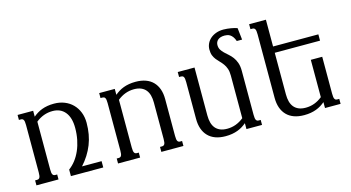

<svg xmlns="http://www.w3.org/2000/svg" viewBox="-80 -1041 2497 1366"><g transform="rotate(-15 1168.5 -358.5)"><path d="M318.4 -529.3Q360.4 -529.3 395.3 -515.4Q430.2 -501.5 455.3 -476.1Q480.5 -450.7 494.4 -415.5Q508.3 -380.4 508.3 -337.9Q508.3 -250 480 -178.7Q451.7 -107.4 396.5 -46.4H540.5V0H302.2V-48.3Q329.1 -67.9 351.1 -96.4Q373 -125 388.4 -160.4Q403.8 -195.8 412.1 -237.1Q420.4 -278.3 420.4 -323.7Q420.4 -399.4 387.2 -440.2Q354 -481 294.9 -481Q227.1 -481 171.9 -436V-85Q171.9 -69.8 173.3 -60.5Q174.8 -51.3 178.2 -45.9Q181.6 -40.5 186.3 -38.6Q190.9 -36.6 197.8 -36.6H210.9V0H48.3V-36.6H62Q68.4 -36.6 73.2 -38.6Q78.1 -40.5 81.5 -45.9Q85 -51.3 86.4 -60.5Q87.9 -69.8 87.9 -85V-433.6Q87.9 -448.7 86.4 -458Q85 -467.3 81.5 -472.7Q78.1 -478 73.2 -480Q68.4 -481.9 62 -481.9H48.3V-518.6H163.1V-475.1Q177.7 -487.3 193.8 -497.3Q210 -507.3 228.8 -514.4Q247.6 -521.5 269.8 -525.4Q292 -529.3 318.4 -529.3Z M772.9 -85Q772.9 -69.8 774.4 -60.5Q775.9 -51.3 779.3 -45.9Q782.7 -40.5 787.4 -38.6Q792 -36.6 798.8 -36.6H812V0H649.4V-36.6H663.1Q669.4 -36.6 674.3 -38.6Q679.2 -40.5 682.6 -45.9Q686 -51.3 687.5 -60.5Q689 -69.8 689 -85V-433.6Q689 -448.7 687.5 -458Q686 -467.3 682.6 -472.7Q679.2 -478 674.3 -480Q669.4 -481.9 663.1 -481.9H649.4V-518.6H764.2V-475.1Q778.8 -487.3 794.9 -497.3Q811 -507.3 829.8 -514.4Q848.6 -521.5 870.8 -525.4Q893.1 -529.3 919.4 -529.3Q961.4 -529.3 993.7 -517.6Q1025.9 -505.9 1047.6 -483.4Q1069.3 -460.9 1080.6 -429Q1091.8 -397 1091.8 -356V-85Q1091.8 -69.8 1093.3 -60.5Q1094.7 -51.3 1098.1 -45.9Q1101.6 -40.5 1106.2 -38.6Q1110.8 -36.6 1117.7 -36.6H1130.9V0H968.3V-36.6H981.9Q988.3 -36.6 993.2 -38.6Q998 -40.5 1001.5 -45.9Q1004.9 -51.3 1006.3 -60.5Q1007.8 -69.8 1007.8 -85V-353Q1007.8 -382.3 1001.5 -406Q995.1 -429.7 981.4 -446.3Q967.8 -462.9 946.3 -471.9Q924.8 -481 895 -481Q828.1 -481 772.9 -436Z M1670.4 -85Q1670.4 -69.8 1671.9 -60.5Q1673.3 -51.3 1676.8 -45.9Q1680.2 -40.5 1684.8 -38.6Q1689.5 -36.6 1696.3 -36.6H1710V0H1595.2V-43.5Q1580.6 -31.2 1564.5 -21.2Q1548.3 -11.2 1529.5 -4.2Q1510.7 2.9 1488.5 6.8Q1466.3 10.7 1439.9 10.7Q1397.9 10.7 1365.7 -1Q1333.5 -12.7 1311.8 -35.2Q1290 -57.6 1278.8 -89.6Q1267.6 -121.6 1267.6 -162.6V-433.6Q1267.6 -448.7 1266.1 -458Q1264.6 -467.3 1261.2 -472.7Q1257.8 -478 1252.9 -480Q1248 -481.9 1241.7 -481.9H1228V-518.6H1351.6V-165.5Q1351.6 -136.2 1357.9 -112.5Q1364.3 -88.9 1377.9 -72.3Q1391.6 -55.7 1412.8 -46.6Q1434.1 -37.6 1464.4 -37.6Q1531.2 -37.6 1586.4 -82.5V-396Q1586.4 -426.8 1579.1 -447.5Q1571.8 -468.3 1560.5 -483.6Q1549.3 -499 1536.6 -511.7Q1523.9 -524.4 1512.7 -538.3Q1501.5 -552.2 1494.1 -570.1Q1486.8 -587.9 1486.8 -614.3Q1486.8 -637.2 1496.1 -657.5Q1505.4 -677.7 1522.7 -693.1Q1540 -708.5 1564.5 -717.5Q1588.9 -726.6 1619.6 -726.6Q1633.3 -726.6 1647.5 -725.1Q1661.6 -723.6 1674.8 -721.4Q1688 -719.2 1699.7 -716.3Q1711.4 -713.4 1720.2 -710L1730 -623H1690.9Q1684.1 -642.6 1675.3 -654.5Q1666.5 -666.5 1656.5 -672.9Q1646.5 -679.2 1636.2 -681.2Q1626 -683.1 1616.7 -683.1Q1599.6 -683.1 1586.9 -679Q1574.2 -674.8 1566.2 -667.5Q1558.1 -660.2 1554.2 -650.6Q1550.3 -641.1 1550.3 -630.9Q1550.3 -610.4 1559.1 -595.9Q1567.9 -581.5 1581.3 -568.6Q1594.7 -555.7 1610.4 -542.2Q1626 -528.8 1639.4 -511Q1652.8 -493.2 1661.6 -468.5Q1670.4 -443.8 1670.4 -408.7Z M1846.2 -630.9Q1846.2 -646 1844.7 -655.3Q1843.3 -664.6 1839.8 -669.9Q1836.4 -675.3 1831.5 -677.2Q1826.7 -679.2 1820.3 -679.2H1806.6V-715.8H1930.2V-518.6H2263.7V-472.2H1930.2V-165.5Q1930.2 -136.2 1936.5 -112.5Q1942.9 -88.9 1956.5 -72.3Q1970.2 -55.7 1991.5 -46.6Q2012.7 -37.6 2043 -37.6Q2109.9 -37.6 2165 -82.5V-357.4H2249V-85Q2249 -69.8 2250.5 -60.5Q2252 -51.3 2255.4 -45.9Q2258.8 -40.5 2263.4 -38.6Q2268.1 -36.6 2274.9 -36.6H2288.6V0H2173.8V-43.5Q2159.2 -31.2 2143.1 -21.2Q2127 -11.2 2108.2 -4.2Q2089.4 2.9 2067.1 6.8Q2044.9 10.7 2018.6 10.7Q1976.6 10.7 1944.3 -1Q1912.1 -12.7 1890.4 -35.2Q1868.7 -57.6 1857.4 -89.6Q1846.2 -121.6 1846.2 -162.6Z"/></g></svg>

Font: Arian AMU Serif
Style: Regular
Weight: 400
Designer: Ruben Hakobyan (Tarumian)
Foundry: Ruben Hakobyan (Tarumian)
Version: Version 1.002